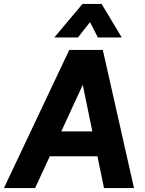

<svg xmlns="http://www.w3.org/2000/svg" viewBox="-46 -953 735 973"><path d="M-26 0 305 -700H455L132 0ZM168 -161 183 -287H505L490 -161ZM481 0 337 -700H475L633 0ZM229 -763 372 -933H469L571 -763H450L383 -894H452L349 -763Z"/></svg>

Font: Inclusive Sans
Style: Italic
Weight: 400
Italic angle: -7°
Designer: Olivia King
Foundry: Olivia King
Version: Version 2.004